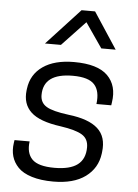

<svg xmlns="http://www.w3.org/2000/svg" viewBox="-55 -823 632 877"><g transform="rotate(5 261.0 -384.5)"><path d="M203.1 -613.8H129.9L283.2 -779.8H345.2L454.1 -613.8H388.2L310.1 -727.1ZM222.2 -51.8Q293.5 -51.8 328.1 -78.1Q362.8 -104.5 362.8 -158.2Q362.8 -196.8 333.5 -214.8Q304.2 -232.9 233.9 -243.2Q136.7 -256.3 97.2 -293.5Q57.6 -330.6 64.9 -393.1L65.9 -400.9Q74.2 -466.8 127.4 -503.9Q180.7 -541 270 -541Q378.4 -541 424.3 -495.4Q470.2 -449.7 458 -372.1L456.1 -358.9H388.2Q396 -418.5 369.1 -448.2Q342.3 -478 270 -478Q134.8 -478 134.8 -377.9Q134.8 -342.8 163.6 -325.4Q192.4 -308.1 266.1 -298.8Q358.4 -288.1 400.1 -250.5Q441.9 -212.9 433.1 -143.1L432.1 -134.8Q423.3 -67.9 369.4 -28.3Q315.4 11.2 222.2 11.2Q165 11.2 123.5 -1.7Q82 -14.6 60.3 -37.4Q38.6 -60.1 30.8 -87.9Q22.9 -115.7 27.8 -148.9L29.8 -162.1H99.1Q91.8 -108.9 119.6 -80.3Q147.5 -51.8 222.2 -51.8Z"/></g></svg>

Font: Cooper Hewitt
Style: Book Italic
Weight: 706
Designer: Village Type and Design LLC
Foundry: Cooper Hewitt Smithsonian Design Museum
Version: 1.000